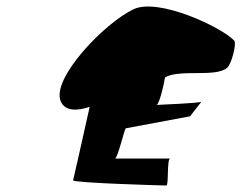

<svg xmlns="http://www.w3.org/2000/svg" viewBox="-20 -875 743 591"><path d="M167 -563C181 -531 219 -534 256 -546C231 -432 205 -320 205 -320C202 -312 481 -304 492 -304C500 -304 493 -387 504 -387H334C342 -387 362 -474 367 -480L565 -517L600 -562C592 -557 473 -553 462 -552C470 -554 484 -611 488 -637C535 -663 643 -636 679 -666C692 -676 709 -740 701 -750C661 -792 469 -882 392 -847C302 -805 137 -633 167 -563ZM600 -563V-562Z"/></svg>

Font: Ampere
Style: ExtIta
Weight: 400
Version: Version 1